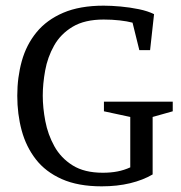

<svg xmlns="http://www.w3.org/2000/svg" viewBox="-20 -647 640 678"><path d="M339 11Q256 11 198.5 -14.5Q141 -40 106.5 -84.5Q72 -129 56.5 -186.5Q41 -244 41 -309Q41 -374 57 -431.5Q73 -489 109 -533Q145 -577 203.5 -602Q262 -627 346 -627Q373 -627 406 -624Q439 -621 470.5 -614.5Q502 -608 524 -597L510 -470H472L448 -567Q429 -572 402.5 -575Q376 -578 346 -578Q279 -578 236.5 -552.5Q194 -527 171 -486Q148 -445 139.5 -398Q131 -351 131 -309Q131 -267 140 -219.5Q149 -172 172 -130.5Q195 -89 236.5 -63Q278 -37 343 -37Q371 -37 394.5 -41.5Q418 -46 440 -56V-234L347 -254V-288H590V-254L519 -234V-31Q485 -11 439.5 0Q394 11 339 11Z"/></svg>

Font: Manuale
Style: Regular
Weight: 400
Designer: Eduardo Tunni / Pablo Cosgaya
Foundry: Eduardo Tunni / Pablo Cosgaya
Version: Version 1.002